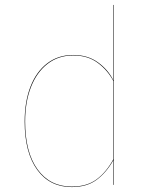

<svg xmlns="http://www.w3.org/2000/svg" viewBox="-20 -750 607 779"><path d="M442 -730V0H440V-100Q411 -49 371.5 -20Q332 9 271 9Q182 9 131 -61Q80 -131 80 -257Q80 -337 103.5 -398Q127 -459 171.5 -493Q216 -527 277 -527Q336 -527 377.5 -497Q419 -467 440 -424V-730ZM440 -104V-421Q417 -465 376.5 -495Q336 -525 277 -525Q217 -525 173 -491Q129 -457 105.5 -396.5Q82 -336 82 -257Q82 -132 132.5 -62.5Q183 7 271 7Q332 7 371.5 -22Q411 -51 440 -104Z"/></svg>

Font: FiraGO Two
Style: Regular
Weight: 100
Designer: bBox Type
Foundry: bBox Type GmbH
Version: Version 1.001